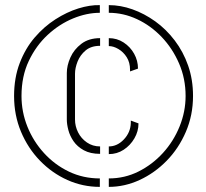

<svg xmlns="http://www.w3.org/2000/svg" viewBox="-20 -714 804 750"><path d="M370 16Q303 16 243 -11Q183 -38 136 -86.5Q89 -135 62 -199.5Q35 -264 35 -339Q35 -410 57 -467.5Q79 -525 115.5 -567.5Q152 -610 196.5 -638.5Q241 -667 286 -681Q331 -695 370 -694V-664Q319 -664 265.5 -642Q212 -620 166.5 -578Q121 -536 92.5 -476Q64 -416 64 -339Q64 -277 87 -219.5Q110 -162 152 -116Q194 -70 249.5 -43.5Q305 -17 370 -17ZM405 16V-17Q467 -17 521 -44Q575 -71 616.5 -116.5Q658 -162 681.5 -220Q705 -278 705 -339Q705 -407 679.5 -466Q654 -525 611.5 -569.5Q569 -614 515.5 -639Q462 -664 405 -664V-694Q451 -694 497.5 -677.5Q544 -661 586.5 -630.5Q629 -600 662.5 -556Q696 -512 715 -457.5Q734 -403 734 -339Q734 -264 706 -199Q678 -134 631 -86Q584 -38 525.5 -11Q467 16 405 16ZM488 -435V-441Q488 -470 475 -490.5Q462 -511 442.5 -522.5Q423 -534 405 -534V-565Q437 -565 463 -548Q489 -531 504 -504Q519 -477 519 -446ZM371 -113Q333 -113 307.5 -127Q282 -141 267.5 -162Q253 -183 247 -206Q241 -229 241 -247V-429Q241 -458 255 -489.5Q269 -521 298 -543Q327 -565 371 -565V-535Q336 -535 314.5 -517Q293 -499 283 -473.5Q273 -448 273 -426V-247Q273 -221 285 -197Q297 -173 319.5 -157.5Q342 -142 371 -142ZM405 -112V-142Q438 -142 464 -169.5Q490 -197 491 -234V-243L521 -232Q521 -201 505 -173.5Q489 -146 463 -129Q437 -112 405 -112Z"/></svg>

Font: Stick No Bills ExtraLight
Style: Regular
Weight: 200
Designer: Kosala Senevirathne, Siva Puranthara, Lasantha Premarathna, Tharique Azeez
Foundry: mooniak
Version: Version 2.000